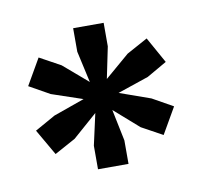

<svg xmlns="http://www.w3.org/2000/svg" viewBox="-45 -777 399 378"><g transform="rotate(-10 154.0 -588.0)"><path d="M123 -447V-494L137 -557L88 -514L46 -491L16 -543L57 -566L119 -588L57 -609L16 -632L46 -684L88 -661L137 -619L123 -682V-729H184V-682L171 -619L220 -661L262 -684L291 -632L251 -609L189 -588L251 -566L292 -543L262 -491L220 -514L171 -557L184 -494V-447Z"/></g></svg>

Font: Mona Sans
Style: Bold
Weight: 700
Designer: Deni Anggara
Foundry: GitHub
Version: Version 2.000;Glyphs 3.2.3 (3260)